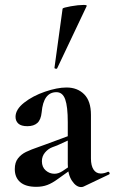

<svg xmlns="http://www.w3.org/2000/svg" viewBox="-20 -751 465 779"><path d="M309 8Q289 8 272 -17.5Q255 -43 255 -85V-255Q255 -319 244.5 -348Q234 -377 209 -377Q156 -377 149 -295Q146 -265 131.5 -252Q117 -239 91 -239Q66 -239 54.5 -249.5Q43 -260 43 -277Q43 -307 78 -334.5Q113 -362 162.5 -379Q212 -396 250 -396Q294 -396 321.5 -368.5Q349 -341 349 -285V-108Q349 -79 359.5 -63Q370 -47 389 -47Q403 -47 418 -54H419Q423 -54 424.5 -49.5Q426 -45 422 -43L319 6Q315 8 309 8ZM40 -65Q40 -92 53 -108.5Q66 -125 85.5 -134.5Q105 -144 140 -156L165 -165L265 -202L269 -187L212 -161Q209 -160 192 -153.5Q175 -147 162.5 -132Q150 -117 150 -97Q150 -73 165.5 -59.5Q181 -46 201 -46Q217 -46 234 -57L284 -91L285 -75L215 -25Q192 -8 172 -0.5Q152 7 127 7Q84 7 62 -12Q40 -31 40 -65ZM208 -472Q205 -472 202.5 -473.5Q200 -475 201 -476L234 -716Q236 -720 267 -725.5Q298 -731 319 -731Q333 -731 332 -727L212 -474Q212 -472 208 -472Z"/></svg>

Font: Cormorant Garamond
Style: Bold
Weight: 700
Designer: Christian Thalmann (Catharsis Fonts)
Foundry: Catharsis Fonts
Version: Version 4.000